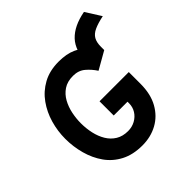

<svg xmlns="http://www.w3.org/2000/svg" viewBox="-212 -988 1172 1172"><g transform="rotate(-45 374.0 -402.5)"><path d="M478 -565V-581.5Q478 -687.5 530.2 -742.8Q582.5 -798 684.5 -817L747.5 -717.5Q695 -706.5 664.5 -692.2Q634 -678 620.8 -654.8Q607.5 -631.5 607.5 -594V-565ZM361 12Q280.5 12 222.5 -18.2Q164.5 -48.5 128 -100.2Q91.5 -152 73.8 -216.8Q56 -281.5 56 -350Q56 -415.5 74.2 -479.5Q92.5 -543.5 129.8 -596Q167 -648.5 224.5 -680.2Q282 -712 361 -712Q428 -712 474.2 -691Q520.5 -670 552.2 -636.2Q584 -602.5 607.5 -565L493.5 -500Q470.5 -535.5 439.2 -562Q408 -588.5 361 -588.5Q312 -588.5 279.2 -566.5Q246.5 -544.5 227 -509Q207.5 -473.5 199 -431.8Q190.5 -390 190.5 -350Q190.5 -304.5 200 -262Q209.5 -219.5 230 -185.5Q250.5 -151.5 283 -131.8Q315.5 -112 361 -112Q395.5 -112 423.8 -127.5Q452 -143 468.5 -169.2Q485 -195.5 485 -228.5V-241.5H366V-364H618.5V-263Q618.5 -174 584.2 -112.8Q550 -51.5 491.8 -19.8Q433.5 12 361 12Z"/></g></svg>

Font: Undotted
Style: Bold
Weight: 700
Designer: Delve Withrington, Dave Bailey, Thomas Jockin
Foundry: Delve Fonts LLC
Version: Version 4.000